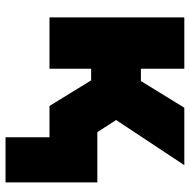

<svg xmlns="http://www.w3.org/2000/svg" viewBox="-16 -524 703 712"><g transform="rotate(90 336.0 -168.5)"><path d="M45 -500H235.5V-339H281L380 -500H593L425.5 -247L470.5 -177.5H657V163H489.5V0H373.5L278.5 -154.5H235.5V0H45Z"/></g></svg>

Font: Overused Grotesk Black
Style: Regular
Weight: 900
Version: Version 0.004